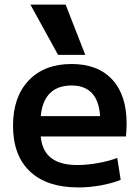

<svg xmlns="http://www.w3.org/2000/svg" viewBox="-20 -810 609 840"><path d="M323 10Q185 10 111 -60Q37 -130 37 -260Q37 -386 105.5 -458Q174 -530 293 -530Q408 -530 471 -462Q534 -394 534 -269Q534 -255 533 -238Q532 -221 531 -213H105V-302H437L419 -275Q419 -357 387.5 -396.5Q356 -436 293 -436Q226 -436 191.5 -394.5Q157 -353 157 -272V-237Q157 -161 197 -124.5Q237 -88 318 -88Q360 -88 408 -96.5Q456 -105 493 -119L508 -23Q470 -8 421 1Q372 10 323 10ZM234 -570 113 -790H267L353 -570Z"/></svg>

Font: M PLUS 1 SemiBold
Style: Regular
Weight: 600
Designer: Coji Morishita
Foundry: UNDERFOREST DESIGN
Version: Version 1.001